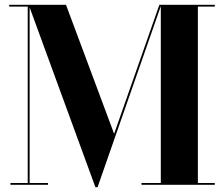

<svg xmlns="http://www.w3.org/2000/svg" viewBox="-20 -770 933 800"><path d="M377.5 10 99.5 -750H255L455.5 -212.5L644 -750H652L386.5 10ZM103.5 -750V-7.5H180V0H23.5V-7.5H95.5V-742.5H18.5V-750ZM875 -750V-742.5H804.5V-7.5H875V0H569.5V-7.5H650V-750Z"/></svg>

Font: Bodoni Moda 28pt
Style: Bold
Weight: 700
Designer: Owen Earl
Foundry: indestructible type
Version: Version 2.005